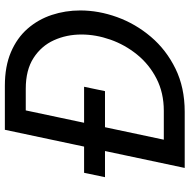

<svg xmlns="http://www.w3.org/2000/svg" viewBox="-15 -765 780 790"><g transform="rotate(-90 375.0 -370.0)"><path d="M395 -328H41L59 -414H413ZM310 0H130L148 -86H314Q388 -86 446.5 -116Q505 -146 545.5 -196Q586 -246 607 -306Q628 -366 628 -425Q628 -486 604.5 -538Q581 -590 531.5 -622Q482 -654 405 -654H269L287 -740H417Q497 -740 555.5 -715Q614 -690 652 -646.5Q690 -603 708.5 -547Q727 -491 727 -430Q727 -354 699.5 -278Q672 -202 618.5 -139Q565 -76 487.5 -38Q410 0 310 0ZM177 0H79L236 -740H334Z"/></g></svg>

Font: Be Vietnam Pro Variable Thin
Style: Italic
Weight: 100
Italic angle: -12°
Designer: Lam Bao, Tony Le, Vietanh Nguyen
Foundry: Yellow Type Foundry
Version: Version 1.002